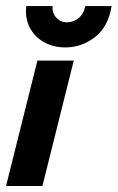

<svg xmlns="http://www.w3.org/2000/svg" viewBox="-25 -618 391 638"><path d="M-4.9 0 99.3 -416.7H220.1L116 0ZM192.4 -460.4Q152.1 -460.4 120.8 -478.1Q89.6 -495.8 73.6 -527.1Q57.6 -558.3 62.5 -597.9H150Q147.2 -576.4 161.5 -560.1Q175.7 -543.8 197.9 -543.8Q218.1 -543.8 235.8 -557.6Q253.5 -571.5 258.3 -597.9H345.8Q334.7 -528.5 290.3 -494.4Q245.8 -460.4 192.4 -460.4Z"/></svg>

Font: Afacad
Style: Bold Italic
Weight: 700
Italic angle: -14°
Designer: Kristian Moeller
Foundry: Dicotype
Version: Version 1.000; ttfautohint (v1.8.4.7-5d5b)